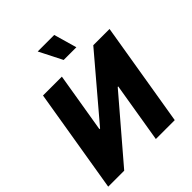

<svg xmlns="http://www.w3.org/2000/svg" viewBox="-257 -1110 1263 1263"><g transform="rotate(-45 374.5 -478.5)"><path d="M9.6 0 130.3 -727.3H305.8L236.2 -308.2H242.2L598 -727.3H749.3L628.6 0H452.8L522.4 -419.7H517.8L158.4 0ZM310.4 -956.7H464.1L509.9 -796.5H391.7Z"/></g></svg>

Font: Inter P Extra Bold
Style: Italic
Weight: 800
Italic angle: 9.39999°
Designer: Rasmus Andersson
Foundry: rsms
Version: Version 3.018;git-588b23468